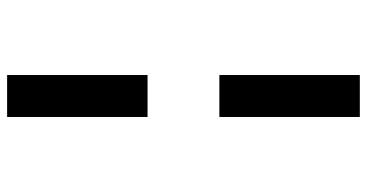

<svg xmlns="http://www.w3.org/2000/svg" viewBox="-266 -533 1032 540"><g transform="rotate(90 250.0 -263.0)"><path d="M309 -364V-759H191V-364ZM309 233V-162H191V233Z"/></g></svg>

Font: Noto Sans Mono UI Condensed ExtraBold
Style: Regular
Weight: 800
Width: 3
Designer: Monotype Design team
Foundry: Monotype Imaging Inc.
Version: 1.000